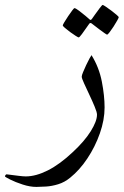

<svg xmlns="http://www.w3.org/2000/svg" viewBox="-97 -464 495 767"><path d="M320.8 -34.7Q320.8 15.1 302 68.6Q283.2 122.1 252.2 168.7Q221.2 215.3 183.6 245.6Q161.1 264.2 135.5 272Q109.9 279.8 86.7 281.2Q63.5 282.7 48.3 282.7Q22.9 282.7 -6.3 273.2Q-35.6 263.7 -56.4 253.2Q-77.1 242.7 -77.1 240.7Q-77.1 238.3 -75 235.4Q-72.8 232.4 -70.8 232.4Q-69.3 232.4 -54.4 234.4Q-39.6 236.3 -21.7 238.5Q-3.9 240.7 5.9 240.7Q46.4 240.7 94.2 216.6Q142.1 192.4 193.8 143.6Q240.7 100.1 265.6 60.1Q290.5 20 290.5 -5.9Q290.5 -15.6 281.2 -37.8Q272 -60.1 260 -85.4Q248 -110.8 238.8 -131.1Q229.5 -151.4 229.5 -157.7Q229.5 -163.1 234.9 -176Q240.2 -189 247.3 -204.1Q254.4 -219.2 260.7 -230.7Q267.1 -242.2 268.6 -243.7Q298.8 -194.8 309.8 -138.2Q320.8 -81.5 320.8 -34.7ZM377.4 -395.5Q377.4 -393.1 371.3 -382.1Q365.2 -371.1 356.7 -357.9Q348.1 -344.7 340.8 -335.2Q333.5 -325.7 330.6 -325.7Q329.1 -325.7 320.1 -332Q311 -338.4 299.6 -346.9Q288.1 -355.5 279.5 -362.3Q271 -369.1 270 -369.6Q267.1 -372.1 264.6 -372.1Q262.2 -372.1 259.8 -369.6Q258.8 -368.7 249.5 -355Q240.2 -341.3 230.2 -327.9Q220.2 -314.5 217.3 -314.5Q215.3 -314.5 205.3 -320.8Q195.3 -327.1 183.3 -335.9Q171.4 -344.7 162.6 -352.3Q153.8 -359.9 153.8 -362.3Q153.8 -365.2 160.4 -376Q167 -386.7 175.5 -399.7Q184.1 -412.6 191.4 -422.1Q198.7 -431.6 200.2 -431.6Q204.6 -431.6 218.3 -421.4Q231.9 -411.1 244.6 -400.6Q257.3 -390.1 258.3 -388.7Q262.7 -384.3 264.6 -384.3Q267.6 -384.3 271 -389.6Q272 -391.1 281.5 -404.5Q291 -418 301 -431.2Q311 -444.3 313 -444.3Q315.4 -444.3 325.4 -437.5Q335.4 -430.7 347.7 -421.6Q359.9 -412.6 368.7 -404.8Q377.4 -397 377.4 -395.5Z"/></svg>

Font: Rohingya Solluk
Style: Regular
Weight: 400
Designer: SIL International
Foundry: SIL International
Version: Version 1.001